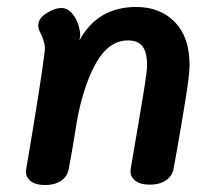

<svg xmlns="http://www.w3.org/2000/svg" viewBox="-20 -530 607 551"><path d="M524 -344Q524 -317 513.5 -251.5Q503 -186 489 -106L478 -45Q474 -24 455.5 -12Q437 0 410 0Q382 0 367 -12.5Q352 -25 355 -45L377 -174Q387 -233 394.5 -279.5Q402 -326 402 -343Q402 -380 389 -397Q376 -414 347 -414Q309 -414 279.5 -382.5Q250 -351 225 -279Q209 -231 200 -178L196 -153Q186 -90 177 -44Q173 -23 155 -11Q137 1 110 1Q81 1 66.5 -11.5Q52 -24 55 -44L60 -73Q94 -273 108 -379Q110 -393 107.5 -404Q105 -415 101 -424.5Q97 -434 95 -438Q90 -446 90 -456Q89 -476 112.5 -491.5Q136 -507 157 -507Q178 -507 194 -482Q202 -470 206.5 -453Q211 -436 210 -426L208 -414Q260 -510 371 -510Q440 -510 482 -466.5Q524 -423 524 -344Z"/></svg>

Font: Mali SemiBold
Style: Italic
Weight: 600
Italic angle: -10°
Version: Version 1.000; ttfautohint (v1.6)